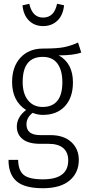

<svg xmlns="http://www.w3.org/2000/svg" viewBox="-20 -791 457 1016"><path d="M410 -513Q370 -498 291 -498Q366 -456 366 -355Q366 -275 323.5 -229Q281 -183 207 -183Q178 -183 153 -194Q120 -169 120 -133Q120 -76 193 -76H247Q317 -76 357 -39.5Q397 -3 397 55Q397 123 348.5 164Q300 205 207 205Q110 205 67.5 168Q25 131 25 55H76Q77 111 105.5 134.5Q134 158 207 158Q341 158 341 58Q341 15 314.5 -7.5Q288 -30 237 -30H193Q130 -30 99.5 -55Q69 -80 69 -121Q69 -171 118 -209Q44 -256 44 -357Q44 -438 88.5 -486Q133 -534 207 -534Q283 -534 319.5 -541.5Q356 -549 393 -566ZM100 -357Q100 -295 128.5 -260Q157 -225 205 -225Q310 -225 310 -356Q310 -419 284 -454.5Q258 -490 206 -490Q100 -490 100 -357ZM99 -763 135 -771Q151 -698 208 -698Q267 -698 282 -771L319 -763Q314 -711 284 -682Q254 -653 208 -653Q163 -653 133.5 -682Q104 -711 99 -763Z"/></svg>

Font: Fira Sans Extra Condensed Light
Style: Regular
Weight: 300
Width: 1
Designer: Carrois Corporate & Edenspiekermann AG
Foundry: Carrois Corporate GbR & Edenspiekermann AG
Version: Version 4.203